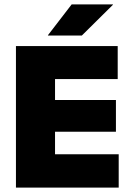

<svg xmlns="http://www.w3.org/2000/svg" viewBox="-20 -847 594 867"><path d="M52 0V-639H228.5V0ZM104.5 0V-150.5H516V0ZM156 -252V-395.5H503.5V-252ZM104.5 -490V-639H511.5V-490ZM303.5 -827H490V-825.5L349.5 -686.5H196.5V-688Z"/></svg>

Font: Anek Tamil Medium ExtraBold
Style: Regular
Weight: 800
Version: Version 1.003